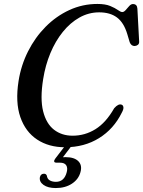

<svg xmlns="http://www.w3.org/2000/svg" viewBox="-20 -733 725 972"><path d="M596 -203Q603.5 -200 604.8 -189.8Q606 -179.5 596.5 -162.5Q556 -80 481.5 -33.8Q407 12.5 309 12.5Q227 12.5 168 -26.5Q109 -65.5 83 -140.2Q57 -215 74 -323Q86.5 -402.5 122 -473Q157.5 -543.5 211 -597.5Q264.5 -651.5 331.2 -682.2Q398 -713 473 -713Q513 -713 537.8 -702.8Q562.5 -692.5 576.8 -682.2Q591 -672 599 -672Q607.5 -672 616.2 -682Q625 -692 634 -702.2Q643 -712.5 653 -712.5Q674 -712.5 675.5 -689.5L684.5 -522.5Q685 -511.5 678 -506Q671 -500.5 661.5 -500Q644 -500 636.5 -519.5L624.5 -560Q607 -618.5 572.2 -644.5Q537.5 -670.5 482 -670.5Q429 -670.5 382.2 -644.2Q335.5 -618 298 -571.5Q260.5 -525 235 -463.8Q209.5 -402.5 198.5 -332.5Q182.5 -233.5 198.2 -170.2Q214 -107 253.2 -76.5Q292.5 -46 347.5 -46Q410 -46 463.2 -79Q516.5 -112 558 -185Q579.5 -209.5 596 -203ZM318 -6H351L298.5 63Q304.5 62.5 311.5 62.5Q356 62.5 376.5 83Q397 103.5 387.5 138Q378 174.5 344.2 196.8Q310.5 219 262.5 219Q222.5 219 200.2 203Q178 187 182 164Q186 147 202 146.5Q213 146 217 156Q219.5 173.5 232.5 180.5Q245.5 187.5 263 187.5Q305.5 187.5 318 138Q323.5 116.5 315 103.5Q306.5 90.5 283 90.5H266Q255 90.5 254.2 84.2Q253.5 78 260.5 69Z"/></svg>

Font: Fraunces 9pt S000
Style: Italic
Weight: 400
Italic angle: -16°
Version: Version 1.000; ttfautohint (v1.8.3)